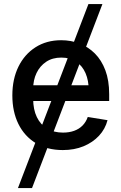

<svg xmlns="http://www.w3.org/2000/svg" viewBox="-20 -748 613 972"><path d="M70.8 204.1 427.7 -727.5H498.5L142.1 204.1ZM297.9 11.7Q218.8 11.7 161.4 -23.2Q104 -58.1 73.2 -120.4Q42.5 -182.6 42.5 -265.1Q42.5 -347.2 73.2 -410.2Q104 -473.1 159.9 -508.8Q215.8 -544.4 289.6 -544.4Q339.4 -544.4 383.1 -527.6Q426.8 -510.7 460.4 -477.1Q494.1 -443.4 513.4 -392.1Q532.7 -340.8 532.7 -271.5V-236.8H97.7V-316.4H477.5L429.2 -290.5Q429.2 -340.3 413.1 -377.4Q397 -414.6 366 -435.5Q335 -456.5 290.5 -456.5Q245.6 -456.5 213.9 -435.3Q182.1 -414.1 165 -378.4Q147.9 -342.8 147.9 -298.3V-247.6Q147.9 -193.8 166.5 -155.3Q185.1 -116.7 219 -96.7Q252.9 -76.7 298.8 -76.7Q330.1 -76.7 355.2 -85.7Q380.4 -94.7 397.9 -112.5Q415.5 -130.4 424.3 -155.8L524.4 -139.6Q512.7 -94.7 481.2 -60.8Q449.7 -26.9 403.1 -7.6Q356.4 11.7 297.9 11.7Z"/></svg>

Font: Inter 20pt Medium
Style: Regular
Weight: 500
Version: Version 4.001;git-66647c0bb